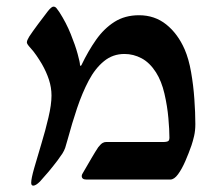

<svg xmlns="http://www.w3.org/2000/svg" viewBox="-20 -548 678 586"><path d="M81.5 18.6Q75.2 18.6 75.2 9.8Q75.2 -2.9 84.5 -35.4Q93.8 -67.9 106.2 -108.9Q118.7 -149.9 127.9 -189.5Q137.2 -229 137.2 -256.3Q137.2 -280.8 129.4 -304.7Q121.6 -328.6 107.9 -352.5Q100.1 -365.7 90.8 -379.2Q81.5 -392.6 72.8 -401.9Q62 -413.6 62 -418.5Q62 -422.9 64.5 -427.5Q66.9 -432.1 69.3 -436.5Q78.6 -450.7 96.2 -474.4Q113.8 -498 126 -513.7Q137.2 -527.8 143.1 -527.8Q148.4 -527.8 152.3 -523.2Q156.2 -518.6 161.1 -511.2Q182.1 -478.5 196 -443.8Q210 -409.2 217 -383.3Q224.1 -357.4 224.1 -350.1Q224.1 -347.2 225.6 -347.2Q227.5 -347.2 228.5 -349.1Q249 -392.1 273.2 -426.5Q297.4 -460.9 329.3 -481.2Q361.3 -501.5 404.3 -501.5Q452.1 -501.5 487.3 -473.4Q522.5 -445.3 543.5 -397.5Q556.2 -368.2 563.2 -327.9Q570.3 -287.6 573.2 -245.6Q576.2 -203.6 576.2 -169.4Q576.2 -149.4 572.5 -133.3Q568.8 -117.2 564.5 -104.5Q556.2 -80.6 545.7 -56.4Q535.2 -32.2 523.4 -16.1Q511.7 0 499.5 0H244.1Q229.5 0 229.5 -10.7Q229.5 -15.6 234.9 -23.4Q248 -45.9 259.5 -65.7Q271 -85.4 279.8 -98.6Q287.6 -108.4 293 -111.6Q298.3 -114.7 304.7 -114.7H481.4Q487.3 -114.7 492.2 -116.7Q497.1 -118.7 497.1 -127.9Q497.1 -151.4 493.9 -187.7Q490.7 -224.1 481.9 -262.2Q473.1 -300.3 456.1 -327.1Q437 -356.9 412.1 -370.1Q387.2 -383.3 359.9 -383.3Q324.2 -383.3 297.4 -361.3Q270.5 -339.4 250.7 -302Q231 -264.6 215.3 -218Q199.7 -171.4 186.5 -122.6Q182.1 -106 179 -96.9Q175.8 -87.9 170.7 -79.8Q165.5 -71.8 155.8 -58.6Q140.6 -38.6 128.2 -23.9Q115.7 -9.3 102.1 5.9Q89.4 18.6 81.5 18.6Z"/></svg>

Font: David Libre Medium
Style: Regular
Weight: 500
Designer: Ismar David, J. Victor Gaultney, Annie Olsen and Meir Sadan
Foundry: Monotype Imaging Inc. & SIL International
Version: Version 1.100; ttfautohint (v1.8.4.7-5d5b)